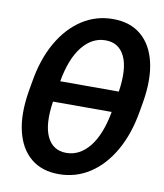

<svg xmlns="http://www.w3.org/2000/svg" viewBox="-84 -808 761 889"><g transform="rotate(10 296.5 -363.5)"><path d="M252 11.7Q171.9 11.7 120.4 -31.2Q68.8 -74.2 50 -153.1Q31.2 -231.9 48.8 -339.8L57.1 -387.7Q74.7 -495.6 119.6 -574.5Q164.6 -653.3 230.2 -696.3Q295.9 -739.3 376.5 -739.3Q456.5 -739.3 508.1 -696.3Q559.6 -653.3 578.4 -574.5Q597.2 -495.6 579.6 -387.7L571.3 -339.8Q553.2 -231.9 508.3 -153.1Q463.4 -74.2 397.7 -31.2Q332 11.7 252 11.7ZM269 -91.3Q332.5 -91.3 378.4 -148.7Q424.3 -206.1 443.8 -314.5H168Q151.4 -206.1 178.7 -148.7Q206.1 -91.3 269 -91.3ZM184.6 -413.1H460Q476.6 -521.5 449.5 -578.9Q422.4 -636.2 358.9 -636.2Q295.9 -636.2 249.8 -578.9Q203.6 -521.5 184.6 -413.1Z"/></g></svg>

Font: Inter Display SemiBold
Style: Italic
Weight: 600
Italic angle: -9.39999°
Designer: Rasmus Andersson
Foundry: rsms
Version: Version 4.000;git-a52131595